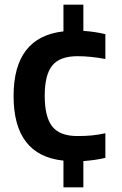

<svg xmlns="http://www.w3.org/2000/svg" viewBox="-20 -680 523 820"><path d="M251 6Q38 -16 38 -270Q38 -522 251 -546V-660H336V-548Q386 -545 430 -534V-428Q367 -440 311 -440Q236 -440 203.5 -400.5Q171 -361 171 -271Q171 -180 203.5 -139.5Q236 -99 310 -99Q343 -99 371 -101.5Q399 -104 430 -111V-6Q411 -1 386.5 2.5Q362 6 336 8V120H251Z"/></svg>

Font: Encode Sans Narrow
Style: SemiBold
Weight: 600
Designer: Pablo Impallari, Andres Torresi
Foundry: Pablo Impallari, Andres Torresi
Version: Version 1.000; ttfautohint (v1.00) -l 8 -r 50 -G 200 -x 14 -